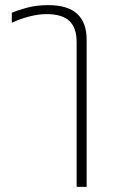

<svg xmlns="http://www.w3.org/2000/svg" viewBox="-20 -545 448 749"><path d="M279 184V-381Q279 -436 251 -463Q223 -490 161 -490Q130 -490 93.5 -480.5Q57 -471 26 -456V-495Q48 -505 85.5 -515Q123 -525 169 -525Q318 -525 318 -390V184Z"/></svg>

Font: Noto Sans Thai UI ExtLt
Style: Regular
Weight: 200
Designer: Monotype Design Team
Foundry: Monotype Imaging Inc.
Version: Version 2.000;GOOG;noto-source:20170915:90ef993387c0